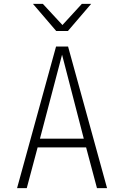

<svg xmlns="http://www.w3.org/2000/svg" viewBox="-20 -970 640 990"><path d="M68 0 269 -730H331L532 0H480L424 -210H174L118 0ZM186 -255H412L300 -688ZM270 -810 150 -950H201L302 -841L402 -950H450L330 -810Z"/></svg>

Font: Tiny Thin
Style: Regular
Weight: 100
Monospace: yes
Designer: Philipp Nurullin, Konstantin Bulenkov
Foundry: JetBrains
Version: Version 2.251; ttfautohint (v1.8.4.7-5d5b)